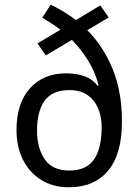

<svg xmlns="http://www.w3.org/2000/svg" viewBox="-20 -784 587 814"><path d="M195 -764Q222 -751 249.5 -734.5Q277 -718 302 -699L405 -761L441 -710L350 -656Q418 -588 457.5 -491.5Q497 -395 497 -269Q497 -130 438 -60Q379 10 272 10Q205 10 155 -21Q105 -52 77.5 -106.5Q50 -161 50 -233Q50 -346 107 -409.5Q164 -473 260 -473Q305 -473 339 -460.5Q373 -448 394 -420L398 -422Q384 -478 354 -526.5Q324 -575 285 -615L174 -549L139 -600L236 -658Q218 -672 198.5 -684.5Q179 -697 159 -709ZM274 -402Q203 -402 170 -358Q137 -314 137 -230Q137 -157 169.5 -109Q202 -61 274 -61Q346 -61 378.5 -108Q411 -155 411 -246Q411 -289 396 -324.5Q381 -360 351 -381Q321 -402 274 -402Z"/></svg>

Font: Noto Sans Khmer SemiCondensed
Style: Regular
Weight: 400
Width: 4
Designer: Danh Hong and the Monotype Design Team
Foundry: Monotype Imaging Inc.
Version: Version 2.004; ttfautohint (v1.8.4.7-5d5b)